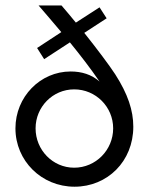

<svg xmlns="http://www.w3.org/2000/svg" viewBox="-20 -687 554 715"><path d="M257.6 8.3C379.9 8.3 476.4 -86.1 476.4 -215.3C476.4 -275.7 456.2 -336.8 409 -410.4C386.8 -444.4 342.4 -503.5 293.8 -564.6L377.1 -618.8L350.7 -659.7L262.5 -602.8C244.4 -625 226.4 -646.5 209 -666.7H123.6C152.1 -633.3 180.6 -600.7 208.3 -567.4L118.1 -508.3L144.4 -466.7L240.3 -529.2C279.9 -480.6 317.4 -431.9 350.7 -383.3C320.8 -409.7 284 -420.8 243.1 -420.8C129.9 -420.8 37.5 -326.4 37.5 -209C37.5 -88.2 134.7 8.3 257.6 8.3ZM256.2 -62.5C176.4 -62.5 112.5 -128.5 112.5 -209C112.5 -288.9 176.4 -354.2 256.2 -354.2C336.8 -354.2 401.4 -288.9 401.4 -209C401.4 -128.5 336.8 -62.5 256.2 -62.5Z"/></svg>

Font: Afacad
Style: Regular
Weight: 400
Designer: Kristian Moeller
Foundry: Dicotype
Version: Version 1.000